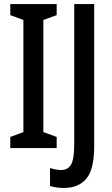

<svg xmlns="http://www.w3.org/2000/svg" viewBox="-20 -785 557 952"><path d="M261 -51H31V-106L96 -130V-686L31 -710V-765H261V-710L195 -686V-130L261 -106ZM296 147Q278 147 260.5 144.5Q243 142 228 137V48Q240 52 254 55Q268 58 284 58Q316 58 332 31.5Q348 5 348 -68V-765H447V-60Q447 55 408 101Q369 147 296 147Z"/></svg>

Font: Noto Sans Tamil UI ExtraCondensed Medium
Style: Regular
Weight: 500
Width: 2
Designer: Jelle Bosma - Monotype Design Team
Foundry: Monotype Imaging Inc.
Version: Version 2.004; ttfautohint (v1.8.4.7-5d5b)